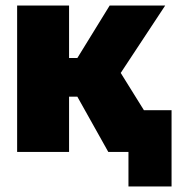

<svg xmlns="http://www.w3.org/2000/svg" viewBox="-20 -550 658 695"><path d="M601 125H445V0H372L260 -200H230V0H42V-530H230V-340H260L377 -530H578L417 -286L501 -151H601Z"/></svg>

Font: Golos Text ExtraBold
Style: Regular
Weight: 800
Designer: A.Korolkova, Vitaly Kuzmin
Foundry: ParaType Ltd
Version: Version 2.004